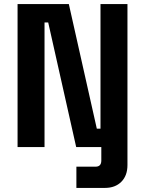

<svg xmlns="http://www.w3.org/2000/svg" viewBox="-20 -720 710 940"><path d="M198 0H66V-700H317L454 -90H472V-700H604V0H353L216 -610H198ZM494 200H354V96H448Q476 96 476 66V0H604V88Q604 140 574 170Q544 200 494 200Z"/></svg>

Font: Rootstock Sans Headline
Style: Bold
Weight: 700
Designer: Florian Karsten
Foundry: Florian Karsten
Version: Version 2.000;FEAKit 1.0